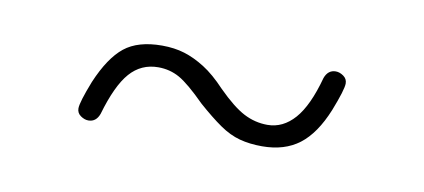

<svg xmlns="http://www.w3.org/2000/svg" viewBox="-30 -423 539 244"><g transform="rotate(10 240.0 -301.0)"><path d="M404 -346Q404 -352 399 -355.5Q394 -359 389 -359Q379 -359 375 -348Q365 -311 350 -294Q335 -277 315 -277Q299 -277 284.5 -284.5Q270 -292 250 -312Q235 -328 221.5 -336.5Q208 -345 195 -349Q182 -353 166 -353Q135 -353 117.5 -339Q100 -325 86 -292Q75 -264 75 -256Q75 -250 80 -246.5Q85 -243 90 -243Q100 -243 104 -254Q115 -292 129.5 -308.5Q144 -325 166 -325Q181 -325 193.5 -318Q206 -311 228 -289Q245 -274 258 -265Q271 -256 284 -252.5Q297 -249 313 -249Q342 -249 361 -263.5Q380 -278 393 -310Q404 -338 404 -346Z"/></g></svg>

Font: Beiruti ExtraLight
Style: Regular
Weight: 250
Designer: Arlette Boutros
Foundry: Boutros
Version: Version 1.41